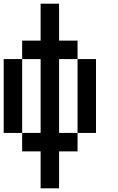

<svg xmlns="http://www.w3.org/2000/svg" viewBox="-20 -820 640 1040"><path d="M0 -100V-500H100V-100ZM100 -100H200V-500H100V-600H200V-800H300V-600H400V-500H300V-100H400V0H300V200H200V0H100ZM400 -100V-500H500V-100Z"/></svg>

Font: Galmuri9 Regular
Style: Regular
Weight: 400
Designer: Lee Minseo (quiple)
Version: Version 2.399;hotconv 1.1.1;makeotfexe 2.6.0 DEVELOPMENT